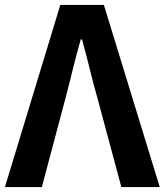

<svg xmlns="http://www.w3.org/2000/svg" viewBox="-25 -760 669 780"><path d="M-5 0H145L241 -361C263 -443 279 -517 303 -600H308C332 -517 347 -443 371 -361L468 0H624L397 -740H220Z"/></svg>

Font: Noto Sans Mono CJK JP Bold
Style: Regular
Weight: 700
Designer: Ryoko NISHIZUKA (kana & ideographs); Paul D. Hunt (Latin, Greek & Cyrillic); Wenlong ZHANG (bopomofo); Sandoll Communica
Foundry: Adobe Systems Incorporated
Version: Version 1.004;PS 1.004;hotconv 1.0.82;makeotf.lib2.5.63406